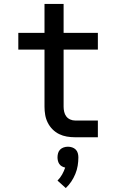

<svg xmlns="http://www.w3.org/2000/svg" viewBox="-20 -697 590 975"><path d="M477 0H361Q340 0 319.5 -3.5Q299 -7 280.5 -16Q262 -25 247 -40Q232 -55 222.5 -74Q213 -93 209.5 -113.5Q206 -134 206 -155V-445H73V-530H206V-677H303V-530H477V-445H303V-155Q303 -142 306 -129Q309 -116 316.5 -106Q324 -96 336 -90.5Q348 -85 361 -85H477ZM314 258 272 220Q286 206 295.5 189Q305 172 311 154Q302 152 294 147.5Q286 143 281 135.5Q276 128 274 119Q272 110 272 102Q272 91 275 80.5Q278 70 285.5 62.5Q293 55 303.5 51.5Q314 48 325 48Q336 48 346.5 51.5Q357 55 364.5 62.5Q372 70 375 80.5Q378 91 378 102Q378 123 374.5 144.5Q371 166 362.5 186.5Q354 207 342 225Q330 243 314 258Z"/></svg>

Font: Lode Dark Term
Style: Bold
Weight: 700
Monospace: yes
Designer: Belleve Invis
Foundry: Belleve Invis
Version: Version 29.2.0